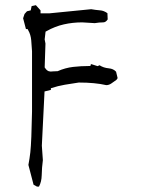

<svg xmlns="http://www.w3.org/2000/svg" viewBox="-20 -713 540 726"><path d="M370.1 -628.4Q379.9 -628.4 387.2 -639.6L386.2 -663.1Q372.6 -672.9 358.9 -673.8Q341.3 -675.3 324.7 -678.2L167 -662.6H133.3V-673.8L115.7 -693.4L99.6 -689.9L96.2 -673.8L82 -670.4L72.8 -660.2L67.4 -644L78.1 -603H84.5L86.4 -599.1Q96.2 -582.5 98.1 -560.5Q100.1 -538.6 101.1 -519V-518.6V-291Q99.1 -178.2 94.7 -137.2Q91.8 -112.3 87.4 -89.4L106.9 -14.6L120.1 -7.3H127.4Q137.2 -25.9 137.7 -50.3Q138.2 -79.1 142.1 -107.4L138.2 -162.1L148.4 -367.2L172.4 -373V-379.4Q199.2 -388.2 225.1 -392.6Q251 -397 277.8 -400.9H278.3Q338.9 -400.9 381.8 -391.1Q391.6 -391.1 400.4 -397Q410.2 -403.3 420.4 -411.1L424.8 -417.5L418.9 -441.9Q408.7 -453.1 391.6 -454.6Q371.1 -456.5 356.4 -466.3L349.1 -462.9L326.2 -470.2H323.7L321.8 -463.4H316.4Q286.6 -463.4 256.6 -460Q226.6 -456.5 197.8 -443.8H196.3Q186 -443.8 180.2 -443.1Q174.3 -442.4 171.4 -442.4Q168.5 -442.4 164.1 -443.8Q156.2 -446.8 150.4 -456.1L148.9 -458L151.9 -548.3L148.9 -564L152.3 -593.3L155.8 -595.2Q188 -613.3 221.4 -620.8Q254.9 -628.4 291 -628.4Q291.5 -628.4 338.4 -625.5Q355 -628.4 370.1 -628.4ZM56.2 -661.1 57.6 -662.6 55.7 -661.6Z"/></svg>

Font: Bakudai
Style: ExtraLight
Weight: 200
Version: Version 1.48